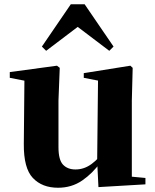

<svg xmlns="http://www.w3.org/2000/svg" viewBox="-20 -866 731 903"><path d="M253 17Q178 17 134.5 -29Q91 -75 92 -189L95 -505L129 -480L26 -500V-527L248 -557L261 -547L255 -393V-174Q255 -114 276.5 -91.5Q298 -69 335 -69Q376 -69 411 -95Q446 -121 472 -160L511 -103H453Q416 -51 366.5 -17Q317 17 253 17ZM443 14 437 -107V-110L441 -487L374 -500V-522L593 -557L604 -547L600 -393V-35L664 -29V1ZM494 -627 300 -774H391L197 -627L177 -647L313 -846H378L514 -647Z"/></svg>

Font: Noto Serif TC ExtraLight Black
Style: Regular
Weight: 900
Version: Version 2.003-H1;hotconv 1.1.1;makeotfexe 2.6.0